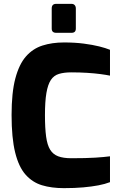

<svg xmlns="http://www.w3.org/2000/svg" viewBox="-20 -969 628 995"><path d="M311 6Q247 6 197.5 -9Q148 -24 112.5 -64Q77 -104 58.5 -179Q40 -254 40 -373Q40 -489 59.5 -562.5Q79 -636 114.5 -676.5Q150 -717 200 -733Q250 -749 312 -749Q368 -749 414 -743Q460 -737 494 -728.5Q528 -720 550 -711V-577Q531 -581 501 -585Q471 -589 432 -591.5Q393 -594 349 -594Q312 -594 285.5 -586Q259 -578 243.5 -554.5Q228 -531 220.5 -487Q213 -443 213 -372Q213 -305 219 -261Q225 -217 240 -193Q255 -169 281.5 -159Q308 -149 350 -149Q426 -149 473.5 -152Q521 -155 550 -159V-25Q524 -15 490 -8.5Q456 -2 412 2Q368 6 311 6ZM271 -799Q248 -799 248 -821V-925Q248 -949 271 -949H351Q361 -949 367 -942.5Q373 -936 373 -925V-821Q373 -799 351 -799Z"/></svg>

Font: Exo Thin ExtraBold
Style: Regular
Weight: 800
Version: Version 2.000